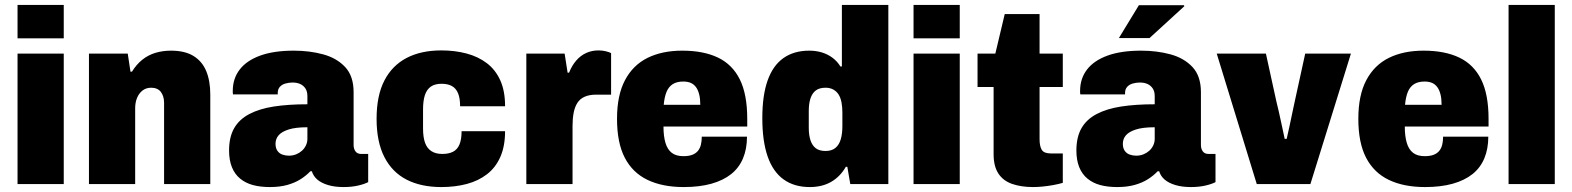

<svg xmlns="http://www.w3.org/2000/svg" viewBox="-20 -745 6363 777"><path d="M51 -590V-725H238V-590ZM51 0V-528H238V0Z M340 0V-528H497L508 -455H514Q532 -484 555.5 -503Q579 -522 608.5 -531Q638 -540 672 -540Q728 -540 763 -518.5Q798 -497 814.5 -457.5Q831 -418 831 -362V0H644V-329Q644 -343 640.5 -354Q637 -365 631 -373Q625 -381 615 -385.5Q605 -390 592 -390Q571 -390 556.5 -378.5Q542 -367 534.5 -348.5Q527 -330 527 -307V0Z M1072 12Q1034 12 1004 4Q974 -4 952 -22Q930 -40 918.5 -68.5Q907 -97 907 -136Q907 -190 927.5 -226Q948 -262 989 -283.5Q1030 -305 1088.5 -314Q1147 -323 1224 -323V-356Q1224 -375 1216 -387Q1208 -399 1195 -405Q1182 -411 1164 -411Q1149 -411 1135 -407Q1121 -403 1112.5 -393.5Q1104 -384 1104 -369V-363H923Q922 -367 922 -370Q922 -373 922 -377Q922 -427 950 -463.5Q978 -500 1033 -520Q1088 -540 1169 -540Q1233 -540 1288 -525Q1343 -510 1377 -473.5Q1411 -437 1411 -372V-158Q1411 -143 1418.5 -132.5Q1426 -122 1442 -122H1470V-8Q1455 0 1429 6Q1403 12 1370 12Q1335 12 1308 4Q1281 -4 1264.5 -18Q1248 -32 1242 -52H1236Q1219 -34 1196 -19.5Q1173 -5 1142.5 3.5Q1112 12 1072 12ZM1149 -115Q1165 -115 1178.5 -120.5Q1192 -126 1202 -135Q1212 -144 1218 -156.5Q1224 -169 1224 -183V-230Q1176 -230 1148 -221Q1120 -212 1107.5 -197.5Q1095 -183 1095 -163Q1095 -146 1102.5 -135Q1110 -124 1122.5 -119.5Q1135 -115 1149 -115Z M1766 12Q1684 12 1625.5 -18Q1567 -48 1535.5 -109.5Q1504 -171 1504 -264Q1504 -358 1535.5 -419Q1567 -480 1625.5 -510.5Q1684 -541 1766 -541Q1821 -541 1868 -528.5Q1915 -516 1950 -489.5Q1985 -463 2004.5 -420Q2024 -377 2024 -315H1842Q1842 -348 1833.5 -368Q1825 -388 1808.5 -397Q1792 -406 1767 -406Q1740 -406 1723.5 -394.5Q1707 -383 1699.5 -360Q1692 -337 1692 -302V-225Q1692 -190 1700 -167.5Q1708 -145 1725.5 -133.5Q1743 -122 1770 -122Q1796 -122 1813.5 -131Q1831 -140 1839.5 -160.5Q1848 -181 1848 -214H2024Q2024 -154 2005 -110.5Q1986 -67 1951 -40Q1916 -13 1869 -0.5Q1822 12 1766 12Z M2110 0V-528H2265L2277 -451H2283Q2294 -479 2311.5 -499.5Q2329 -520 2352 -530.5Q2375 -541 2402 -541Q2418 -541 2432 -537.5Q2446 -534 2453 -530V-362H2393Q2365 -362 2346 -353.5Q2327 -345 2316.5 -328.5Q2306 -312 2301.5 -288.5Q2297 -265 2297 -235V0Z M2747 12Q2661 12 2600.5 -17Q2540 -46 2508.5 -106.5Q2477 -167 2477 -264Q2477 -360 2509.5 -421Q2542 -482 2601 -511Q2660 -540 2741 -540Q2827 -540 2885.5 -512Q2944 -484 2974 -423.5Q3004 -363 3004 -264V-233H2665Q2665 -194 2673 -167Q2681 -140 2698.5 -126.5Q2716 -113 2746 -113Q2767 -113 2781.5 -118.5Q2796 -124 2804.5 -134.5Q2813 -145 2816.5 -159.5Q2820 -174 2820 -192H3003Q3003 -143 2987 -104.5Q2971 -66 2939 -40.5Q2907 -15 2859 -1.5Q2811 12 2747 12ZM2666 -321H2814Q2814 -345 2809.5 -363Q2805 -381 2796.5 -392.5Q2788 -404 2775.5 -409.5Q2763 -415 2745 -415Q2719 -415 2702.5 -404.5Q2686 -394 2677.5 -373.5Q2669 -353 2666 -321Z M3257 12Q3194 12 3151 -19Q3108 -50 3086.5 -112Q3065 -174 3065 -267Q3065 -359 3086.5 -419.5Q3108 -480 3150.5 -510Q3193 -540 3255 -540Q3283 -540 3307 -532.5Q3331 -525 3350 -510.5Q3369 -496 3381 -476H3387V-725H3575V0H3421L3409 -70H3403Q3380 -30 3343.5 -9Q3307 12 3257 12ZM3321 -134Q3346 -134 3361 -146.5Q3376 -159 3382.5 -181.5Q3389 -204 3389 -234V-290Q3389 -312 3385.5 -330.5Q3382 -349 3374 -362Q3366 -375 3352.5 -382.5Q3339 -390 3321 -390Q3296 -390 3281.5 -379Q3267 -368 3260 -347Q3253 -326 3253 -296V-227Q3253 -198 3260 -177Q3267 -156 3281.5 -145Q3296 -134 3321 -134Z M3677 -590V-725H3864V-590ZM3677 0V-528H3864V0Z M4161 12Q4113 12 4076.5 -0.5Q4040 -13 4020.5 -42.5Q4001 -72 4001 -121V-393H3936V-528H4008L4046 -688H4187V-528H4281V-393H4187V-182Q4187 -153 4196 -138.5Q4205 -124 4233 -124H4281V-5Q4264 0 4242 4Q4220 8 4199 10Q4178 12 4161 12Z M4501 12Q4463 12 4433 4Q4403 -4 4381 -22Q4359 -40 4347.5 -68.5Q4336 -97 4336 -136Q4336 -190 4356.5 -226Q4377 -262 4418 -283.5Q4459 -305 4517.5 -314Q4576 -323 4653 -323V-356Q4653 -375 4645 -387Q4637 -399 4624 -405Q4611 -411 4593 -411Q4578 -411 4564 -407Q4550 -403 4541.5 -393.5Q4533 -384 4533 -369V-363H4352Q4351 -367 4351 -370Q4351 -373 4351 -377Q4351 -427 4379 -463.5Q4407 -500 4462 -520Q4517 -540 4598 -540Q4662 -540 4717 -525Q4772 -510 4806 -473.5Q4840 -437 4840 -372V-158Q4840 -143 4847.5 -132.5Q4855 -122 4871 -122H4899V-8Q4884 0 4858 6Q4832 12 4799 12Q4764 12 4737 4Q4710 -4 4693.5 -18Q4677 -32 4671 -52H4665Q4648 -34 4625 -19.5Q4602 -5 4571.5 3.5Q4541 12 4501 12ZM4578 -115Q4594 -115 4607.5 -120.5Q4621 -126 4631 -135Q4641 -144 4647 -156.5Q4653 -169 4653 -183V-230Q4605 -230 4577 -221Q4549 -212 4536.5 -197.5Q4524 -183 4524 -163Q4524 -146 4531.5 -135Q4539 -124 4551.5 -119.5Q4564 -115 4578 -115ZM4508 -591 4589 -724H4771L4773 -720L4632 -591Z M5066 0 4904 -528H5103L5145 -336Q5149 -321 5155 -294Q5161 -267 5167.5 -237Q5174 -207 5179 -183H5187Q5192 -205 5198.5 -234.5Q5205 -264 5210.5 -291.5Q5216 -319 5220 -336L5262 -528H5447L5283 0Z M5747 12Q5661 12 5600.5 -17Q5540 -46 5508.5 -106.5Q5477 -167 5477 -264Q5477 -360 5509.5 -421Q5542 -482 5601 -511Q5660 -540 5741 -540Q5827 -540 5885.5 -512Q5944 -484 5974 -423.5Q6004 -363 6004 -264V-233H5665Q5665 -194 5673 -167Q5681 -140 5698.5 -126.5Q5716 -113 5746 -113Q5767 -113 5781.5 -118.5Q5796 -124 5804.5 -134.5Q5813 -145 5816.5 -159.5Q5820 -174 5820 -192H6003Q6003 -143 5987 -104.5Q5971 -66 5939 -40.5Q5907 -15 5859 -1.5Q5811 12 5747 12ZM5666 -321H5814Q5814 -345 5809.5 -363Q5805 -381 5796.5 -392.5Q5788 -404 5775.5 -409.5Q5763 -415 5745 -415Q5719 -415 5702.5 -404.5Q5686 -394 5677.5 -373.5Q5669 -353 5666 -321Z M6085 0V-725H6272V0Z"/></svg>

Font: Archivo SemiCondensed Black
Style: Regular
Weight: 900
Width: 4
Designer: Hector Gatti
Foundry: Omnibus-Type
Version: Version 2.001